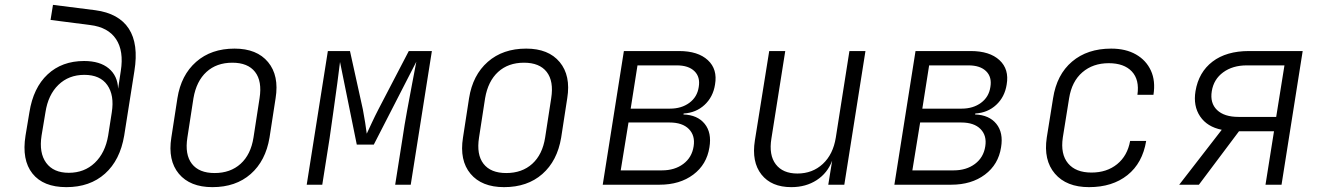

<svg xmlns="http://www.w3.org/2000/svg" viewBox="-20 -760 5440 790"><path d="M253 10Q158 10 113.5 -46Q69 -102 85 -202L101 -298Q117 -399 176 -454Q235 -509 326 -509Q391 -509 427.5 -478.5Q464 -448 466 -395L477 -468Q490 -550 457.5 -599Q425 -648 351 -657L188 -678L198 -740L372 -718Q469 -705 510 -642Q551 -579 533 -468L491 -202Q474 -101 412 -45.5Q350 10 253 10ZM263 -49Q327 -49 370 -90Q413 -131 425 -202L440 -298Q451 -368 421.5 -410Q392 -452 327 -452Q263 -452 220.5 -411Q178 -370 167 -298L151 -202Q140 -131 170 -90Q200 -49 263 -49Z M854 10Q762 10 716 -45Q670 -100 685 -194L710 -356Q725 -451 787 -505.5Q849 -560 945 -560Q1037 -560 1083 -504.5Q1129 -449 1114 -356L1089 -194Q1073 -98 1011.5 -44Q950 10 854 10ZM863 -48Q928 -48 970 -86Q1012 -124 1023 -194L1048 -356Q1059 -426 1029.5 -464Q1000 -502 936 -502Q871 -502 829.5 -464Q788 -426 776 -356L751 -194Q740 -124 769.5 -86Q799 -48 863 -48Z M1242 0 1329 -550H1420L1473 -310Q1478 -284 1482.5 -255.5Q1487 -227 1489 -210Q1497 -227 1510 -255Q1523 -283 1537 -310L1662 -550H1757L1670 0H1606L1636 -190Q1644 -245 1655 -304.5Q1666 -364 1676 -417Q1686 -470 1693 -506L1518 -165H1448L1379 -505Q1375 -471 1368 -418.5Q1361 -366 1352.5 -306.5Q1344 -247 1336 -190L1306 0Z M2054 10Q1962 10 1916 -45Q1870 -100 1885 -194L1910 -356Q1925 -451 1987 -505.5Q2049 -560 2145 -560Q2237 -560 2283 -504.5Q2329 -449 2314 -356L2289 -194Q2273 -98 2211.5 -44Q2150 10 2054 10ZM2063 -48Q2128 -48 2170 -86Q2212 -124 2223 -194L2248 -356Q2259 -426 2229.5 -464Q2200 -502 2136 -502Q2071 -502 2029.5 -464Q1988 -426 1976 -356L1951 -194Q1940 -124 1969.5 -86Q1999 -48 2063 -48Z M2460 0 2547 -550H2774Q2852 -550 2892.5 -512.5Q2933 -475 2922 -412Q2914 -361 2879 -328.5Q2844 -296 2793 -293L2792 -289Q2850 -287 2879.5 -250.5Q2909 -214 2899 -154Q2888 -83 2832.5 -41.5Q2777 0 2694 0ZM2575 -313H2737Q2784 -313 2816.5 -337Q2849 -361 2855 -402Q2862 -443 2837.5 -467Q2813 -491 2765 -491H2603ZM2534 -59H2704Q2756 -59 2791.5 -85.5Q2827 -112 2834 -158Q2841 -202 2814.5 -229Q2788 -256 2735 -256H2566Z M3236 10Q3154 10 3113 -42Q3072 -94 3086 -182L3145 -550H3211L3154 -190Q3143 -122 3172 -84Q3201 -46 3261 -46Q3323 -46 3365.5 -85.5Q3408 -125 3419 -194L3475 -550H3541L3454 0H3388L3404 -99Q3385 -48 3340.5 -19Q3296 10 3236 10Z M3660 0 3747 -550H3974Q4052 -550 4092.5 -512.5Q4133 -475 4122 -412Q4114 -361 4079 -328.5Q4044 -296 3993 -293L3992 -289Q4050 -287 4079.5 -250.5Q4109 -214 4099 -154Q4088 -83 4032.5 -41.5Q3977 0 3894 0ZM3775 -313H3937Q3984 -313 4016.5 -337Q4049 -361 4055 -402Q4062 -443 4037.5 -467Q4013 -491 3965 -491H3803ZM3734 -59H3904Q3956 -59 3991.5 -85.5Q4027 -112 4034 -158Q4041 -202 4014.5 -229Q3988 -256 3935 -256H3766Z M4461 10Q4368 10 4320.5 -45.5Q4273 -101 4287 -194L4313 -356Q4328 -453 4391 -506.5Q4454 -560 4552 -560Q4612 -560 4654 -536Q4696 -512 4715.5 -469.5Q4735 -427 4726 -370H4660Q4669 -432 4637 -466Q4605 -500 4542 -500Q4477 -500 4433.5 -462.5Q4390 -425 4379 -356L4353 -194Q4343 -126 4374.5 -88Q4406 -50 4471 -50Q4534 -50 4576.5 -84.5Q4619 -119 4630 -180H4696Q4681 -89 4619 -39.5Q4557 10 4461 10Z M4832 0 5007 -226Q4947 -238 4918 -281Q4889 -324 4899 -385Q4912 -463 4969 -506.5Q5026 -550 5119 -550H5340L5253 0H5187L5222 -220H5078L4913 0ZM5076 -279H5231L5265 -491H5110Q5052 -491 5013 -462.5Q4974 -434 4966 -385Q4958 -336 4987.5 -307.5Q5017 -279 5076 -279Z"/></svg>

Font: JetBrains Mono NL ExtraLight
Style: Italic
Weight: 200
Italic angle: -9°
Monospace: yes
Designer: Philipp Nurullin, Konstantin Bulenkov
Foundry: JetBrains
Version: Version 2.305; ttfautohint (v1.8.4.7-5d5b)